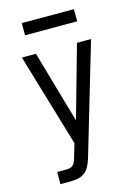

<svg xmlns="http://www.w3.org/2000/svg" viewBox="-135 -779 770 1067"><g transform="rotate(-15 250.0 -245.0)"><path d="M76 215V145H129Q139 145 150 142.5Q161 140 168.5 132Q176 124 180 114Q184 104 187 94L210 15L51 -520H132L251 -105L368 -520H449L262 113Q261 116 260.5 118Q260 120 259 123Q252 144 241.5 163.5Q231 183 213 195.5Q195 208 173 211.5Q151 215 129 215ZM100 -635V-705H400V-635Z"/></g></svg>

Font: Zed Sans
Style: Regular
Weight: 400
Designer: Belleve Invis
Foundry: Belleve Invis
Version: Version 1.0.0; ttfautohint (v1.8.4)